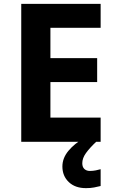

<svg xmlns="http://www.w3.org/2000/svg" viewBox="-20 -734 600 994"><path d="M501 0H90V-714H501V-590H241V-433H483V-309H241V-125H501ZM406 111Q406 131 417 141Q428 151 445 151Q461 151 476 148Q491 145 501 142V229Q485 233 467 236.5Q449 240 425 240Q369 240 336 208.5Q303 177 303 128Q303 84 335 46Q367 8 413 -17L478 0Q444 32 425 58.5Q406 85 406 111Z"/></svg>

Font: Noto Sans Bengali
Style: Bold
Weight: 700
Designer: Jelle Bosma - Monotype Design Team
Foundry: Monotype Imaging Inc.
Version: Version 2.003; ttfautohint (v1.8.4.7-5d5b)